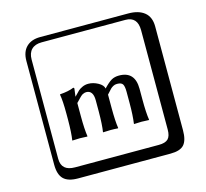

<svg xmlns="http://www.w3.org/2000/svg" viewBox="-131 -904 1362 1267"><g transform="rotate(-15 550.0 -271.0)"><path d="M706.1 -180.2V-256.8Q706.1 -295.9 696.5 -310.1Q687 -324.2 658.2 -324.2Q643.1 -324.2 631.6 -317.6Q620.1 -311 613.5 -304.4Q606.9 -297.9 583 -271V-248V-180.2Q583 -90.3 590.8 -41L588.9 -39.1Q564.9 -41 539.1 -41L487.8 -39.1L486.8 -41Q494.6 -87.9 495.1 -180.2V-254.9Q495.1 -323.7 448.2 -324.2Q442.4 -324.2 437.7 -323Q433.1 -321.8 427.5 -319.3Q421.9 -316.9 418.5 -314.9Q415 -313 408.4 -306.4Q401.9 -299.8 398.9 -296.9Q396 -293.9 387 -284.4Q377.9 -274.9 373 -270V-180.2Q373 -90.3 380.9 -41L378.9 -39.1Q355 -41 329.1 -41L277.8 -39.1L276.9 -41Q284.7 -87.9 285.2 -180.2V-221.2Q285.2 -310.1 276.9 -353L278.8 -355Q335.9 -358.9 372.1 -374Q378.9 -374 378.9 -366.2L372.1 -314H373Q396 -338.9 406 -347.9Q416 -356.9 434.6 -365.5Q453.1 -374 475.1 -374Q508.3 -374 541.3 -356Q574.2 -337.9 578.1 -314Q611.3 -349.1 633.1 -361.6Q654.8 -374 685.1 -374Q793.9 -374 793.9 -253.9V-180.2Q793.9 -90.3 801.8 -41L799.8 -39.1Q775.9 -41 750 -41L699.2 -39.1L698.2 -41Q706.1 -96.2 706.1 -180.2ZM249 -717.8Q204.1 -717.8 179.9 -693.8Q155.8 -669.9 155.8 -625V53.2Q155.8 136.2 249 136.2H820.8Q865.7 136.2 884.8 117.2Q903.8 98.1 903.8 53.2V-625Q903.8 -717.8 820.8 -717.8ZM1000 84Q1000 152.8 973.4 182.4Q946.8 211.9 880.9 211.9H249Q181.2 211.9 150.6 181.4Q120.1 150.9 120.1 84V-625Q120.1 -687 154.1 -720.5Q188 -753.9 249 -753.9H851.1Q920.9 -753.9 960.4 -721.9Q1000 -689.9 1000 -625Z"/></g></svg>

Font: Linux Biolinum Keyboard O
Style: Regular
Weight: 700
Designer: Philipp H. Poll
Foundry: Philipp H. Poll
Version: Version 0.6.1